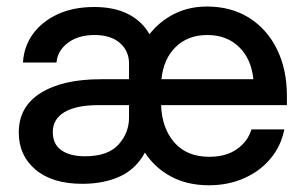

<svg xmlns="http://www.w3.org/2000/svg" viewBox="-20 -547 916 579"><path d="M228.5 7.3Q137.7 7.3 87.2 -35.4Q36.6 -78.1 36.6 -147.5Q36.6 -225.6 103 -266.8Q169.4 -308.1 284.2 -308.1H369.1V-355.5Q369.1 -393.1 341.8 -417.2Q314.5 -441.4 265.1 -441.4Q215.8 -441.4 184.6 -417.7Q153.3 -394 150.4 -358.4H49.3Q51.8 -405.8 78.6 -443.6Q105.5 -481.4 153.1 -503.7Q200.7 -525.9 264.2 -525.9Q325.2 -525.9 367.2 -504.2Q409.2 -482.4 430.7 -443.8Q461.4 -482.9 505.6 -505.1Q549.8 -527.3 604 -527.3Q677.2 -527.3 731.4 -493.2Q785.6 -459 815.4 -398.2Q845.2 -337.4 845.2 -257.8V-230H465.8Q468.3 -160.2 505.9 -117.2Q543.5 -74.2 611.3 -74.2Q661.6 -74.2 694.3 -97.2Q727.1 -120.1 738.3 -156.7H837.4Q827.6 -106.9 795.9 -68.8Q764.2 -30.8 716.1 -9.5Q668 11.7 609.9 11.7Q544.9 11.7 495.8 -14.6Q446.8 -41 417 -86.9Q390.1 -37.1 341.6 -14.9Q293 7.3 228.5 7.3ZM369.1 -230H276.9Q210 -230 174.6 -209Q139.2 -188 139.2 -148.9Q139.2 -111.8 165.3 -93.8Q191.4 -75.7 236.3 -75.7Q304.7 -75.7 336.9 -110.6Q369.1 -145.5 369.1 -192.9ZM466.8 -308.1H744.1Q737.8 -369.6 700.7 -405.5Q663.6 -441.4 605 -441.4Q546.9 -441.4 510 -405.5Q473.1 -369.6 466.8 -308.1Z"/></svg>

Font: Inter Display Medium
Style: Regular
Weight: 500
Designer: Rasmus Andersson
Foundry: rsms
Version: Version 4.001;git-9221beed3